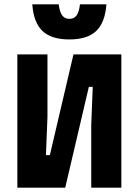

<svg xmlns="http://www.w3.org/2000/svg" viewBox="-20 -866 640 886"><path d="M60 0V-615H199V-326L192 -150H210L319 -615H540V0H401V-289L408 -465H390L281 0ZM251 -846Q255 -811 267 -795Q279 -779 300 -779Q322 -779 333.5 -795Q345 -811 349 -846H471Q465 -762 424 -723Q383 -684 300 -684Q217 -684 176 -723Q135 -762 129 -846Z"/></svg>

Font: Martian Mono Condensed
Style: Bold
Weight: 700
Width: 3
Designer: Roman Shamin
Foundry: Evil Martians
Version: Version 1.000